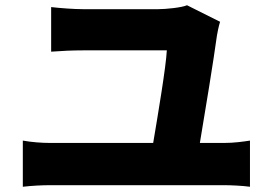

<svg xmlns="http://www.w3.org/2000/svg" viewBox="-20 -736 1040 732"><path d="M742 -191C761 -303 795 -511 807 -600C808 -608 814 -637 819 -653L693 -716C673 -707 612 -701 583 -701H297C263 -701 209 -705 175 -709V-539C213 -542 256 -544 298 -544H616C613 -482 582 -298 564 -191H172C139 -191 100 -194 67 -200V-24C102 -28 140 -30 172 -30H834C859 -30 904 -28 933 -24V-200C907 -196 872 -191 834 -191Z"/></svg>

Font: Noto Sans CJK KR Black
Style: Regular
Weight: 900
Designer: Ryoko NISHIZUKA (kana & ideographs); Paul D. Hunt (Latin, Greek & Cyrillic); Wenlong ZHANG (bopomofo); Sandoll Communica
Foundry: Adobe Systems Incorporated
Version: Version 1.004;PS 1.004;hotconv 1.0.82;makeotf.lib2.5.63406